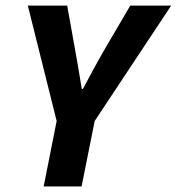

<svg xmlns="http://www.w3.org/2000/svg" viewBox="-20 -672 637 692"><path d="M137.4 0 184.2 -235.9 80.3 -651.8H222.1L250.2 -495.4Q257 -458.4 262.7 -424.2Q268.4 -390 274.8 -351.4H278.8Q299.2 -390 318.3 -425Q337.3 -460 358.8 -497L449.5 -651.8H596.9L321.3 -235.9L274 0Z"/></svg>

Font: Source Sans 3 VF
Style: Italic
Weight: 200
Italic angle: -11°
Designer: Paul D. Hunt
Foundry: Adobe Systems Incorporated
Version: Version 3.042;hotconv 1.0.118;makeotfexe 2.5.65603